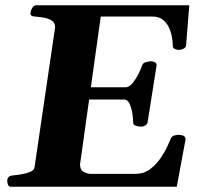

<svg xmlns="http://www.w3.org/2000/svg" viewBox="-20 -713 761 733"><path d="M246.6 -333 245.6 -379.9H462.4Q475.6 -381.8 488.3 -398.2Q501 -414.6 510.3 -433.8Q519.5 -453.1 522.5 -462.9Q525.4 -472.7 537.1 -475.8Q548.8 -479 559.6 -479Q564.9 -479 572 -474.9Q579.1 -470.7 577.6 -462.4L543.5 -246.1Q542 -237.8 533.9 -233.6Q525.9 -229.5 520.5 -229.5Q509.3 -229.5 498.5 -232.9Q487.8 -236.3 488.3 -245.6Q488.8 -256.3 485.8 -277.1Q482.9 -297.9 475.3 -315.4Q467.8 -333 453.6 -333ZM364.7 -649.9 285.6 -85.9Q285.6 -65.4 297.4 -58.1Q309.1 -50.8 323.2 -49.3H498.5Q528.8 -49.3 552.2 -66.7Q575.7 -84 592.3 -108.2Q608.9 -132.3 618.7 -153.6Q628.4 -174.8 631.3 -182.1Q634.3 -191.4 643.1 -194.8Q651.9 -198.2 659.7 -198.2Q689 -198.2 688.5 -181.6L654.8 0H21Q12.7 0 9.8 -9.8Q6.8 -19.5 7.8 -24.9Q9.3 -41 26.4 -43Q42.5 -44.4 61.8 -47.6Q81.1 -50.8 95.7 -57.1Q110.4 -63.5 111.8 -74.2L190.4 -608.9Q190.4 -627 176.5 -635.3Q162.6 -643.6 144 -646.2Q125.5 -648.9 111.3 -649.9Q96.2 -651.4 96.2 -660.6Q96.2 -670.9 102.5 -681.9Q108.9 -692.9 117.7 -692.9H702.6L690.4 -539.1Q689 -530.8 679.7 -526.6Q670.4 -522.5 663.6 -522.5Q655.8 -522.5 647.7 -525.9Q639.6 -529.3 639.6 -538.6Q639.6 -545.9 637.5 -564Q635.3 -582 627.7 -601.8Q620.1 -621.6 604.2 -635.7Q588.4 -649.9 561.5 -649.9Z"/></svg>

Font: Gelasio
Style: Bold Italic
Weight: 700
Italic angle: -8.5°
Designer: Eben Sorkin
Foundry: Eben Sorkin
Version: Version 1.008